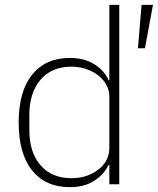

<svg xmlns="http://www.w3.org/2000/svg" viewBox="-20 -760 651 792"><path d="M578 -561H549L564 -740H611ZM57 -255Q57 -383 112.5 -452Q168 -521 268 -521Q327 -521 368.5 -495.5Q410 -470 428 -429H431V-740H472V0H431V-80H428Q408 -39 367.5 -13.5Q327 12 268 12Q168 12 112.5 -57Q57 -126 57 -255ZM431 -150V-361Q431 -396 409.5 -424.5Q388 -453 352 -469Q316 -485 275 -485Q193 -485 147 -431Q101 -377 101 -285V-224Q101 -132 147 -78.5Q193 -25 275 -25Q339 -25 385 -60Q431 -95 431 -150Z"/></svg>

Font: Anuphan ExtraLight
Style: Regular
Weight: 200
Designer: Cadson Demak
Version: Version 3.001